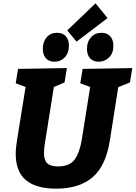

<svg xmlns="http://www.w3.org/2000/svg" viewBox="-20 -1114 811 1148"><path d="M474 -702 771 -707 757 -621 687 -593 637 -275Q613 -122 533.5 -54Q454 14 316 14Q196 14 135 -37Q74 -88 74 -195Q74 -212 76 -231Q78 -250 81 -271L133 -594L74 -616L88 -702L380 -707L366 -621L302 -594L249 -261Q243 -224 243 -199Q243 -157 262 -138Q281 -119 327 -119Q396 -119 426.5 -160.5Q457 -202 470 -285L519 -594L460 -616ZM438 -865 382 -932 551 -1094 623 -1006ZM570 -745Q537 -745 518.5 -765.5Q500 -786 500 -822Q500 -865 524.5 -891.5Q549 -918 587 -918Q620 -918 639 -897Q658 -876 658 -840Q658 -796 632 -770.5Q606 -745 570 -745ZM305 -745Q273 -745 254.5 -765.5Q236 -786 236 -822Q236 -864 259 -891Q282 -918 321 -918Q355 -918 373.5 -897.5Q392 -877 392 -841Q392 -797 367 -771Q342 -745 305 -745Z"/></svg>

Font: Bitter ExtraBold
Style: Italic
Weight: 800
Italic angle: -9°
Designer: Sol Matas, and Bitter project Authors
Foundry: Sol Matas
Version: Version 2.001